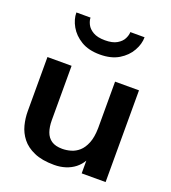

<svg xmlns="http://www.w3.org/2000/svg" viewBox="-133 -822 828 928"><g transform="rotate(20 280.5 -357.5)"><path d="M251 7Q188.2 7 147.4 -11.1Q106.6 -29.1 83.7 -58.3Q60.8 -87.5 51.8 -122.7Q42.9 -157.9 42.9 -192.7V-472H167V-192.5Q167 -158.4 176 -132.9Q184.9 -107.5 205.5 -93.4Q226.1 -79.4 261.4 -79.4Q283.1 -79.4 305.4 -85.8Q327.7 -92.2 346.4 -108.6Q365.2 -125.1 377.5 -155.3Q389.9 -185.4 390.7 -233.1V-472H513.7V-0.2H390.7V-65.7Q377.6 -43.1 357 -26.7Q336.3 -10.4 309.3 -1.7Q282.3 7 251 7ZM451.3 -722.3Q451.3 -687.3 431.3 -652Q411.4 -616.6 372.7 -593.2Q334 -569.9 276 -569.9Q218 -569.9 179.3 -593.2Q140.5 -616.6 120.5 -652Q100.6 -687.3 100.6 -722.3H173.4Q173.4 -706.7 182.7 -688Q192.1 -669.3 214.7 -656.2Q237.3 -643 276 -643Q314.6 -643 337 -656.2Q359.5 -669.3 368.8 -688Q378.1 -706.7 378.1 -722.3Z"/></g></svg>

Font: Panamera Thin
Style: Regular
Weight: 100
Designer: Bastien Sozeau
Foundry: NBR — Bastien Sozeau
Version: Version 3.003;gftools[0.9.33]